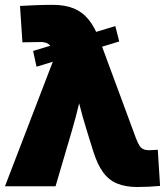

<svg xmlns="http://www.w3.org/2000/svg" viewBox="-20 -750 677 773"><path d="M127 -481.4 113.3 -544.9 444.3 -645 460 -583ZM0 0 200.7 -522.5 196.3 -536.6Q190.9 -554.7 183.1 -564.9Q175.3 -575.2 162.6 -578.6Q149.9 -582 129.4 -580.6L70.3 -579.6L60.5 -726.1Q90.8 -728 125.2 -729.2Q159.7 -730.5 192.4 -730.5Q241.2 -730.5 276.4 -716.3Q311.5 -702.1 337.2 -670.7Q362.8 -639.2 381.8 -586.9L527.8 -192.4Q535.2 -173.8 541.7 -163.3Q548.3 -152.8 559.1 -148.7Q569.8 -144.5 587.9 -145.5L615.2 -147L624.5 -1.5Q603.5 0.5 579.8 1.7Q556.2 2.9 532.7 2.9Q485.4 2.9 451.7 -11Q418 -24.9 395 -56.4Q372.1 -87.9 355.5 -140.6L329.1 -225.6Q312.5 -278.3 299.1 -332.3Q285.6 -386.2 272.9 -442.4H324.2Q311 -386.2 298.3 -332.5Q285.6 -278.8 270 -225.6L203.6 0Z"/></svg>

Font: Inter 28pt Black
Style: Regular
Weight: 900
Designer: Rasmus Andersson
Foundry: rsms
Version: Version 4.001;git-66647c0bb